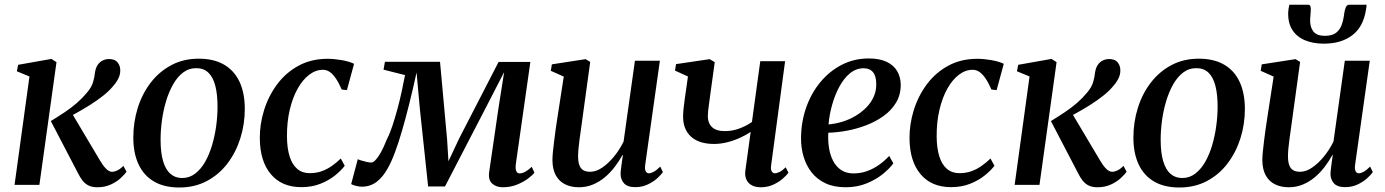

<svg xmlns="http://www.w3.org/2000/svg" viewBox="-20 -800 5996 831"><path d="M43 0 107.5 -469 53 -491.5 58.5 -519.5 202.5 -545 224.5 -531 150.5 0ZM401.5 10.5Q379 10.5 363.5 3Q348 -4.5 337 -18.8Q326 -33 316.5 -52.5L200 -276Q233.5 -296.5 261.8 -315.5Q290 -334.5 313.2 -354.8Q336.5 -375 355.5 -398Q376 -421.5 382.8 -444.5Q389.5 -467.5 391 -486Q394 -506 402.8 -519Q411.5 -532 424.5 -538.2Q437.5 -544.5 451.5 -544.5Q476.5 -544.5 488.2 -530.8Q500 -517 500.5 -497Q501 -477.5 492 -459.8Q483 -442 468 -425.5Q452 -406 425.8 -385.2Q399.5 -364.5 369.2 -345.5Q339 -326.5 310.5 -310.8Q282 -295 261 -285L285.5 -319.5L413 -105Q425.5 -83.5 438.8 -70Q452 -56.5 465 -56.5Q475 -56.5 487.2 -62Q499.5 -67.5 514 -82L527.5 -57Q518 -43 500.2 -27.2Q482.5 -11.5 457.5 -0.5Q432.5 10.5 401.5 10.5Z M840 -546Q905.5 -546 949.8 -520.2Q994 -494.5 1016.8 -445.8Q1039.5 -397 1039.5 -328Q1039.5 -262.5 1020.2 -201.5Q1001 -140.5 964.5 -92.5Q928 -44.5 875.2 -16.5Q822.5 11.5 756 11.5Q691 11.5 646.8 -14.2Q602.5 -40 579.8 -88.5Q557 -137 557 -204.5Q557 -271.5 576.2 -333Q595.5 -394.5 632.5 -442.5Q669.5 -490.5 721.8 -518.2Q774 -546 840 -546ZM829.5 -505Q797 -505 772 -485.8Q747 -466.5 728.8 -434Q710.5 -401.5 698.5 -361.2Q686.5 -321 680.8 -278Q675 -235 675 -195Q675 -139 686 -102.2Q697 -65.5 717.8 -47.5Q738.5 -29.5 768.5 -29.5Q800 -29.5 825 -48.8Q850 -68 868.2 -100.2Q886.5 -132.5 898.2 -172.8Q910 -213 915.8 -255.8Q921.5 -298.5 921.5 -338.5Q921.5 -391 912 -428.2Q902.5 -465.5 882.2 -485.2Q862 -505 829.5 -505Z M1284 10Q1199.5 10 1152.2 -46.2Q1105 -102.5 1104.5 -201.5Q1104 -262.5 1123 -323.5Q1142 -384.5 1179.2 -434.8Q1216.5 -485 1271.5 -515.2Q1326.5 -545.5 1398 -545.5Q1425 -545.5 1457.5 -540Q1490 -534.5 1512.5 -524L1481.5 -410L1459 -412.5Q1447 -440.5 1434.2 -459.5Q1421.5 -478.5 1407.8 -488.2Q1394 -498 1378 -498Q1346.5 -498 1318.2 -476.5Q1290 -455 1268.2 -416.2Q1246.5 -377.5 1234 -324.5Q1221.5 -271.5 1222 -208Q1222.5 -157.5 1233.8 -122.2Q1245 -87 1266.8 -68.8Q1288.5 -50.5 1320.5 -50.5Q1349 -50.5 1372.5 -59Q1396 -67.5 1416.2 -81.8Q1436.5 -96 1455 -114L1472 -82.5Q1457 -62.5 1430.5 -41Q1404 -19.5 1367.2 -4.8Q1330.5 10 1284 10Z M2156 10.5Q2127.5 10.5 2109.8 -5.8Q2092 -22 2097.5 -57.5L2137 -329L2162 -488L2084.5 -337.5L1906 7H1833L1797 -331L1783 -486.5Q1767 -413.5 1751.2 -350.2Q1735.5 -287 1720.2 -234.8Q1705 -182.5 1689.8 -141.5Q1674.5 -100.5 1658.5 -72Q1637 -33 1609.5 -12.5Q1582 8 1546 8Q1538 8 1528 6Q1518 4 1510 1.2Q1502 -1.5 1500 -3.5L1528.5 -111Q1532 -109 1543.2 -105.5Q1554.5 -102 1567 -99.2Q1579.5 -96.5 1586 -96.5Q1594.5 -96.5 1603.5 -105.5Q1612.5 -114.5 1621.8 -129.2Q1631 -144 1639.8 -162.8Q1648.5 -181.5 1656 -200.5Q1667.5 -222.5 1678.5 -255.8Q1689.5 -289 1700 -327.8Q1710.5 -366.5 1718.8 -405Q1727 -443.5 1733 -475L1640 -498.5L1646 -532.5H1884.5L1915 -198L1921 -102L1966 -198L2138 -532H2275.5L2212.5 -89.5Q2211 -78 2212 -69Q2213 -60 2217.2 -54.8Q2221.5 -49.5 2229 -49.5Q2240.5 -49.5 2254.2 -57.2Q2268 -65 2281.5 -78L2293 -52.5Q2285 -42 2265.5 -27.2Q2246 -12.5 2217.8 -1Q2189.5 10.5 2156 10.5Z M2485 10.5Q2452.5 10.5 2426.8 -1.8Q2401 -14 2386.2 -40Q2371.5 -66 2371 -106.5Q2371 -122 2373.2 -144.5Q2375.5 -167 2378.8 -192.5Q2382 -218 2385.2 -242Q2388.5 -266 2391.5 -284L2420 -468.5L2364 -493.5L2368.5 -521.5L2514.5 -544L2534.5 -532L2500.5 -284.5Q2498 -265 2494.8 -242.5Q2491.5 -220 2488.5 -197.8Q2485.5 -175.5 2483.8 -156.5Q2482 -137.5 2482 -124.5Q2482 -99.5 2487.8 -84.5Q2493.5 -69.5 2505.2 -63Q2517 -56.5 2534.5 -56.5Q2560 -56.5 2586.8 -74.8Q2613.5 -93 2637.8 -122.8Q2662 -152.5 2679 -187.5L2728 -537H2836L2772.5 -86.5Q2770 -68.5 2774.5 -59.2Q2779 -50 2788.5 -50Q2798 -50 2810 -56.8Q2822 -63.5 2837.5 -79L2849 -55.5Q2842 -44 2824.8 -28.5Q2807.5 -13 2783.2 -1.5Q2759 10 2729.5 10Q2695.5 10 2680.5 -7Q2665.5 -24 2666 -49.5Q2666 -53 2667 -62Q2668 -71 2669.5 -83Q2671 -95 2672.8 -107.2Q2674.5 -119.5 2676 -129L2674.5 -129.5Q2659.5 -102.5 2640.2 -77.2Q2621 -52 2597.2 -32.2Q2573.5 -12.5 2545.5 -1Q2517.5 10.5 2485 10.5Z M3073.5 -531 3052.5 -378.5Q3051 -366 3048.8 -350.8Q3046.5 -335.5 3045 -321Q3043.5 -306.5 3043.5 -296Q3044 -267 3061.8 -249.8Q3079.5 -232.5 3117.5 -232.5Q3149.5 -232.5 3180 -243.8Q3210.5 -255 3234.5 -272L3270.5 -535H3378L3317.5 -84Q3315 -66 3320.2 -58Q3325.5 -50 3333.5 -50Q3342 -50 3354 -55.8Q3366 -61.5 3380.5 -76L3392.5 -52.5Q3384 -40.5 3366.8 -25.8Q3349.5 -11 3325.5 -0.2Q3301.5 10.5 3272.5 10.5Q3249.5 10.5 3233.5 1.8Q3217.5 -7 3210.2 -23.5Q3203 -40 3206 -62L3229 -229Q3208 -215 3181.5 -203Q3155 -191 3126.5 -184Q3098 -177 3070.5 -177Q3006 -177 2971.2 -208.2Q2936.5 -239.5 2936.5 -295.5Q2936.5 -311.5 2938.8 -332.2Q2941 -353 2944 -374Q2947 -395 2949.5 -412L2957.5 -469L2901.5 -494.5L2906 -522.5L3051.5 -544Z M3846.5 -93Q3832 -72.5 3802.8 -48.2Q3773.5 -24 3732.2 -6.8Q3691 10.5 3640 10.5Q3589 10.5 3552.2 -7Q3515.5 -24.5 3492.2 -54.5Q3469 -84.5 3457.8 -122.8Q3446.5 -161 3447 -202.5Q3447.5 -273 3469.5 -335.2Q3491.5 -397.5 3531 -445Q3570.5 -492.5 3623.8 -519.8Q3677 -547 3740 -547Q3787.5 -547 3818 -532.2Q3848.5 -517.5 3863.2 -492Q3878 -466.5 3878.5 -433.5Q3878.5 -389.5 3858.2 -355.8Q3838 -322 3804 -297.8Q3770 -273.5 3728.8 -257.8Q3687.5 -242 3644.8 -234.2Q3602 -226.5 3565 -225.5Q3563 -191.5 3568 -160Q3573 -128.5 3585.8 -103.8Q3598.5 -79 3620.5 -64.2Q3642.5 -49.5 3674 -49.5Q3705 -49.5 3732.2 -59.2Q3759.5 -69 3783.8 -86Q3808 -103 3828.5 -125ZM3718 -504.5Q3685 -504.5 3658.5 -482.5Q3632 -460.5 3612.8 -424.8Q3593.5 -389 3581.5 -346.2Q3569.5 -303.5 3566 -261.5Q3596 -264 3626 -273.2Q3656 -282.5 3682.5 -298.2Q3709 -314 3729.5 -334.8Q3750 -355.5 3761.5 -381.2Q3773 -407 3772.5 -436Q3772.5 -470.5 3758.5 -487.5Q3744.5 -504.5 3718 -504.5Z M4096 10Q4011.5 10 3964.2 -46.2Q3917 -102.5 3916.5 -201.5Q3916 -262.5 3935 -323.5Q3954 -384.5 3991.2 -434.8Q4028.5 -485 4083.5 -515.2Q4138.5 -545.5 4210 -545.5Q4237 -545.5 4269.5 -540Q4302 -534.5 4324.5 -524L4293.5 -410L4271 -412.5Q4259 -440.5 4246.2 -459.5Q4233.5 -478.5 4219.8 -488.2Q4206 -498 4190 -498Q4158.5 -498 4130.2 -476.5Q4102 -455 4080.2 -416.2Q4058.5 -377.5 4046 -324.5Q4033.5 -271.5 4034 -208Q4034.5 -157.5 4045.8 -122.2Q4057 -87 4078.8 -68.8Q4100.5 -50.5 4132.5 -50.5Q4161 -50.5 4184.5 -59Q4208 -67.5 4228.2 -81.8Q4248.5 -96 4267 -114L4284 -82.5Q4269 -62.5 4242.5 -41Q4216 -19.5 4179.2 -4.8Q4142.5 10 4096 10Z M4371.5 0 4436 -469 4381.5 -491.5 4387 -519.5 4531 -545 4553 -531 4479 0ZM4730 10.5Q4707.5 10.5 4692 3Q4676.5 -4.5 4665.5 -18.8Q4654.5 -33 4645 -52.5L4528.5 -276Q4562 -296.5 4590.2 -315.5Q4618.5 -334.5 4641.8 -354.8Q4665 -375 4684 -398Q4704.5 -421.5 4711.2 -444.5Q4718 -467.5 4719.5 -486Q4722.5 -506 4731.2 -519Q4740 -532 4753 -538.2Q4766 -544.5 4780 -544.5Q4805 -544.5 4816.8 -530.8Q4828.5 -517 4829 -497Q4829.5 -477.5 4820.5 -459.8Q4811.5 -442 4796.5 -425.5Q4780.5 -406 4754.2 -385.2Q4728 -364.5 4697.8 -345.5Q4667.5 -326.5 4639 -310.8Q4610.5 -295 4589.5 -285L4614 -319.5L4741.5 -105Q4754 -83.5 4767.2 -70Q4780.5 -56.5 4793.5 -56.5Q4803.5 -56.5 4815.8 -62Q4828 -67.5 4842.5 -82L4856 -57Q4846.5 -43 4828.8 -27.2Q4811 -11.5 4786 -0.5Q4761 10.5 4730 10.5Z M5168.5 -546Q5234 -546 5278.2 -520.2Q5322.5 -494.5 5345.2 -445.8Q5368 -397 5368 -328Q5368 -262.5 5348.8 -201.5Q5329.5 -140.5 5293 -92.5Q5256.5 -44.5 5203.8 -16.5Q5151 11.5 5084.5 11.5Q5019.5 11.5 4975.2 -14.2Q4931 -40 4908.2 -88.5Q4885.5 -137 4885.5 -204.5Q4885.5 -271.5 4904.8 -333Q4924 -394.5 4961 -442.5Q4998 -490.5 5050.2 -518.2Q5102.5 -546 5168.5 -546ZM5158 -505Q5125.5 -505 5100.5 -485.8Q5075.5 -466.5 5057.2 -434Q5039 -401.5 5027 -361.2Q5015 -321 5009.2 -278Q5003.5 -235 5003.5 -195Q5003.5 -139 5014.5 -102.2Q5025.5 -65.5 5046.2 -47.5Q5067 -29.5 5097 -29.5Q5128.5 -29.5 5153.5 -48.8Q5178.5 -68 5196.8 -100.2Q5215 -132.5 5226.8 -172.8Q5238.5 -213 5244.2 -255.8Q5250 -298.5 5250 -338.5Q5250 -391 5240.5 -428.2Q5231 -465.5 5210.8 -485.2Q5190.5 -505 5158 -505Z M5557.5 10.5Q5525 10.5 5499.2 -1.8Q5473.5 -14 5458.8 -40Q5444 -66 5443.5 -106.5Q5443.5 -122 5445.8 -144.5Q5448 -167 5451.2 -192.5Q5454.5 -218 5457.8 -242Q5461 -266 5464 -284L5492.5 -468.5L5436.5 -493.5L5441 -521.5L5587 -544L5607 -532L5573 -284.5Q5570.5 -265 5567.2 -242.5Q5564 -220 5561 -197.8Q5558 -175.5 5556.2 -156.5Q5554.5 -137.5 5554.5 -124.5Q5554.5 -99.5 5560.2 -84.5Q5566 -69.5 5577.8 -63Q5589.5 -56.5 5607 -56.5Q5632.5 -56.5 5659.2 -74.8Q5686 -93 5710.2 -122.8Q5734.5 -152.5 5751.5 -187.5L5800.5 -537H5908.5L5845 -86.5Q5842.5 -68.5 5847 -59.2Q5851.5 -50 5861 -50Q5870.5 -50 5882.5 -56.8Q5894.5 -63.5 5910 -79L5921.5 -55.5Q5914.5 -44 5897.2 -28.5Q5880 -13 5855.8 -1.5Q5831.5 10 5802 10Q5768 10 5753 -7Q5738 -24 5738.5 -49.5Q5738.5 -53 5739.5 -62Q5740.5 -71 5742 -83Q5743.5 -95 5745.2 -107.2Q5747 -119.5 5748.5 -129L5747 -129.5Q5732 -102.5 5712.8 -77.2Q5693.5 -52 5669.8 -32.2Q5646 -12.5 5618 -1Q5590 10.5 5557.5 10.5ZM5641 -779.5Q5650 -779.5 5652 -771.8Q5654 -764 5653 -752Q5653 -744.5 5651.8 -734.5Q5650.5 -724.5 5650.5 -716.5Q5649 -685 5663.5 -665Q5678 -645 5715 -645Q5745.5 -645 5762.5 -658Q5779.5 -671 5787.2 -693Q5795 -715 5798 -742Q5800 -757 5804.8 -768.2Q5809.5 -779.5 5820 -779.5H5894.5Q5894.5 -775.5 5894.2 -770.8Q5894 -766 5892 -757Q5880.5 -683.5 5832.5 -647.2Q5784.5 -611 5710 -611Q5663.5 -611 5628 -625.8Q5592.5 -640.5 5573.2 -670.8Q5554 -701 5555.5 -747Q5556 -755 5557.2 -763.2Q5558.5 -771.5 5560.5 -779.5Z"/></svg>

Font: Merriweather 72pt Medium
Style: Italic
Weight: 500
Italic angle: -7.8°
Version: Version 2.101